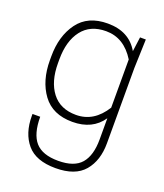

<svg xmlns="http://www.w3.org/2000/svg" viewBox="-138 -633 801 936"><g transform="rotate(20 262.5 -165.0)"><path d="M415 5V-105Q364 -30 260 -30Q157 -30 106 -99.5Q55 -169 55 -275V-295Q55 -401 106 -470.5Q157 -540 260 -540Q371 -540 420 -455L430 -530H460L455 -380V10Q455 100 408.5 155Q362 210 260 210Q158 210 111.5 155Q65 100 65 10V0H105Q105 89 141.5 130.5Q178 172 260 172Q343 172 379 130Q415 88 415 5ZM415 -410Q358 -502 265 -502Q183 -502 140 -446Q97 -390 97 -295V-275Q97 -180 140 -124Q183 -68 265 -68Q358 -68 415 -160Z"/></g></svg>

Font: Cooper Hewitt
Style: Light
Weight: 703
Designer: Village Type and Design LLC
Foundry: Cooper Hewitt Smithsonian Design Museum
Version: 1.000